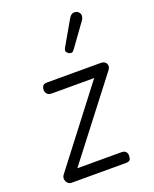

<svg xmlns="http://www.w3.org/2000/svg" viewBox="-154 -926 812 1012"><g transform="rotate(-20 252.0 -419.5)"><path d="M69 0Q56.5 0 47.8 -9Q39 -18 37.5 -31Q36 -44 45 -55.5L369.5 -478H133Q113.5 -478 105.5 -487.8Q97.5 -497.5 97.5 -509.5Q97.5 -522 103.5 -531.5Q109.5 -541 129 -541H429.5Q443.5 -541 452.5 -533.8Q461.5 -526.5 462.8 -514.8Q464 -503 453.5 -489.5L123.5 -61.5H368Q388.5 -61.5 395.5 -52.5Q402.5 -43.5 402.5 -31.5Q402.5 -17.5 397.5 -8.8Q392.5 0 373.5 0ZM288 -647.5Q280 -652.5 276 -660Q272 -667.5 281 -683L358 -817Q370.5 -838.5 385.8 -839.2Q401 -840 410 -832.5Q421.5 -822 421 -809.2Q420.5 -796.5 412 -784.5L319.5 -656.5Q310.5 -644 302.8 -643.8Q295 -643.5 288 -647.5Z"/></g></svg>

Font: Edu NSW ACT Cursive
Style: Regular
Weight: 400
Designer: Tina and Corey Anderson, Eben Sorkin, Mirko Velimirovic
Foundry: Sorkin Type Co.
Version: Version 2.000